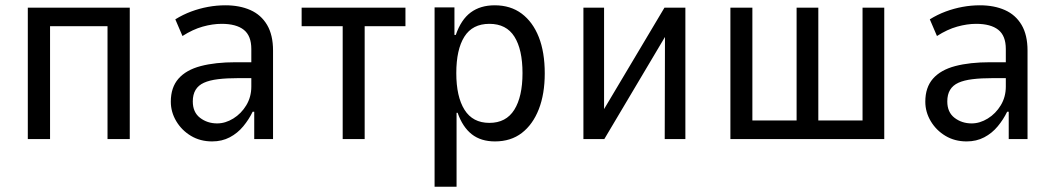

<svg xmlns="http://www.w3.org/2000/svg" viewBox="-20 -525 3984 725"><path d="M85 0V-496H470V0H386V-426H169V0Z M781 9Q736 9 701 -12Q666 -33 645.5 -67.5Q625 -102 625 -141Q625 -195 654 -228Q683 -261 738 -275.5Q793 -290 870 -290H942V-230H881Q836 -230 803.5 -226Q771 -222 750 -212.5Q729 -203 718.5 -185.5Q708 -168 708 -142Q708 -101 735.5 -80Q763 -59 800 -59Q831 -59 861 -77.5Q891 -96 910 -127.5Q929 -159 929 -198V-340Q929 -390 900.5 -412.5Q872 -435 817 -435Q783 -435 745.5 -424.5Q708 -414 669 -389L642 -452Q671 -470 702 -481.5Q733 -493 765.5 -499Q798 -505 831 -505Q885 -505 925.5 -487Q966 -469 988.5 -431Q1011 -393 1011 -334V0H940V-103H934Q920 -74 898.5 -48Q877 -22 847.5 -6.5Q818 9 781 9Z M1274 0V-426H1119V-496H1511V-426H1357V0Z M1621 180V-497H1696V-393H1701Q1721 -451 1757.5 -478Q1794 -505 1848 -505Q1908 -505 1950 -473.5Q1992 -442 2014.5 -385Q2037 -328 2037 -248Q2037 -170 2014.5 -112.5Q1992 -55 1950.5 -23Q1909 9 1849 9Q1796 9 1761.5 -18Q1727 -45 1708 -99H1704V180ZM1828 -61Q1891 -61 1922 -110.5Q1953 -160 1953 -249Q1953 -338 1922.5 -386.5Q1892 -435 1828 -435Q1764 -435 1733.5 -386.5Q1703 -338 1703 -249Q1703 -160 1734 -110.5Q1765 -61 1828 -61Z M2183 0V-496H2261V-98H2252L2489 -496H2568V0H2490L2491 -399H2499L2262 0Z M2738 0V-496H2821V-70H2988V-496H3070V-70H3237V-496H3319V0Z M3630 9Q3585 9 3550 -12Q3515 -33 3494.5 -67.5Q3474 -102 3474 -141Q3474 -195 3503 -228Q3532 -261 3587 -275.5Q3642 -290 3719 -290H3791V-230H3730Q3685 -230 3652.5 -226Q3620 -222 3599 -212.5Q3578 -203 3567.5 -185.5Q3557 -168 3557 -142Q3557 -101 3584.5 -80Q3612 -59 3649 -59Q3680 -59 3710 -77.5Q3740 -96 3759 -127.5Q3778 -159 3778 -198V-340Q3778 -390 3749.5 -412.5Q3721 -435 3666 -435Q3632 -435 3594.5 -424.5Q3557 -414 3518 -389L3491 -452Q3520 -470 3551 -481.5Q3582 -493 3614.5 -499Q3647 -505 3680 -505Q3734 -505 3774.5 -487Q3815 -469 3837.5 -431Q3860 -393 3860 -334V0H3789V-103H3783Q3769 -74 3747.5 -48Q3726 -22 3696.5 -6.5Q3667 9 3630 9Z"/></svg>

Font: Nunito Sans 7pt Condensed
Style: Regular
Weight: 400
Width: 3
Designer: Vernon Adams
Foundry: Vernon Adams
Version: Version 3.101;gftools[0.9.27]